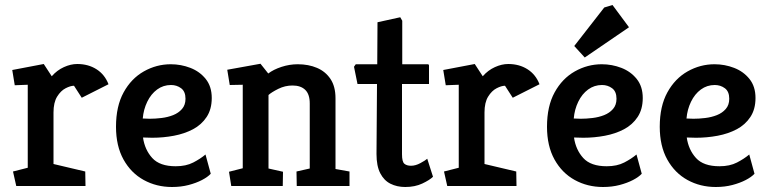

<svg xmlns="http://www.w3.org/2000/svg" viewBox="-20 -744 3076 768"><path d="M45 0 32 -58 91 -73V-405L39 -403L29 -464L155 -488L187 -439Q208 -463 235.5 -475.5Q263 -488 289 -488Q333 -488 366 -467Q399 -446 414 -407L307 -353L276 -401Q262 -401 242.5 -391Q223 -381 208.5 -357.5Q194 -334 194 -294V-88L321 -58L322 0Z M668 4Q606 4 555 -24Q504 -52 474 -106Q444 -160 444 -237Q444 -319 474.5 -374.5Q505 -430 555.5 -458.5Q606 -487 663 -487Q704 -487 741.5 -472.5Q779 -458 803 -428Q827 -398 827 -352Q827 -307 806.5 -276Q786 -245 752 -227Q718 -209 675.5 -201Q633 -193 589 -193L552 -194Q559 -145 589 -112Q619 -79 683 -79Q724 -79 753 -94Q782 -109 802 -126L823 -49Q811 -36 788 -24Q765 -12 734.5 -4Q704 4 668 4ZM551 -270 579 -269Q601 -269 626 -272Q651 -275 672.5 -283.5Q694 -292 708 -308Q722 -324 722 -349Q722 -378 704.5 -391Q687 -404 664 -404Q633 -404 608.5 -386Q584 -368 569 -337Q554 -306 551 -270Z M905 0 896 -57 951 -71V-405L899 -404L889 -465L1022 -489L1053 -450Q1074 -466 1106 -476.5Q1138 -487 1171 -487Q1214 -487 1248 -472.5Q1282 -458 1302 -428Q1322 -398 1322 -351V-68L1378 -58V0H1167L1166 -58L1219 -70V-330Q1219 -367 1201 -384.5Q1183 -402 1150 -402Q1120 -402 1093 -388.5Q1066 -375 1054 -364V-70L1112 -57L1111 0Z M1601 4Q1568 4 1542 -9Q1516 -22 1501 -51Q1486 -80 1486 -128L1488 -408H1410L1396 -477L1403 -487H1489L1490 -655L1581 -675L1589 -661V-487H1691Q1696 -487 1696 -481V-408H1588V-127Q1588 -97 1597.5 -89Q1607 -81 1624 -81Q1642 -81 1661.5 -91.5Q1681 -102 1689 -109L1712 -37Q1699 -24 1669.5 -10Q1640 4 1601 4Z M1769 0 1756 -58 1815 -73V-405L1763 -403L1753 -464L1879 -488L1911 -439Q1932 -463 1959.5 -475.5Q1987 -488 2013 -488Q2057 -488 2090 -467Q2123 -446 2138 -407L2031 -353L2000 -401Q1986 -401 1966.5 -391Q1947 -381 1932.5 -357.5Q1918 -334 1918 -294V-88L2045 -58L2046 0Z M2392 4Q2330 4 2279 -24Q2228 -52 2198 -106Q2168 -160 2168 -237Q2168 -319 2198.5 -374.5Q2229 -430 2279.5 -458.5Q2330 -487 2387 -487Q2428 -487 2465.5 -472.5Q2503 -458 2527 -428Q2551 -398 2551 -352Q2551 -307 2530.5 -276Q2510 -245 2476 -227Q2442 -209 2399.5 -201Q2357 -193 2313 -193L2276 -194Q2283 -145 2313 -112Q2343 -79 2407 -79Q2448 -79 2477 -94Q2506 -109 2526 -126L2547 -49Q2535 -36 2512 -24Q2489 -12 2458.5 -4Q2428 4 2392 4ZM2275 -270 2303 -269Q2325 -269 2350 -272Q2375 -275 2396.5 -283.5Q2418 -292 2432 -308Q2446 -324 2446 -349Q2446 -378 2428.5 -391Q2411 -404 2388 -404Q2357 -404 2332.5 -386Q2308 -368 2293 -337Q2278 -306 2275 -270ZM2319 -514 2277 -560 2397 -714 2430 -724 2496 -635Z M2843 4Q2781 4 2730 -24Q2679 -52 2649 -106Q2619 -160 2619 -237Q2619 -319 2649.5 -374.5Q2680 -430 2730.5 -458.5Q2781 -487 2838 -487Q2879 -487 2916.5 -472.5Q2954 -458 2978 -428Q3002 -398 3002 -352Q3002 -307 2981.5 -276Q2961 -245 2927 -227Q2893 -209 2850.5 -201Q2808 -193 2764 -193L2727 -194Q2734 -145 2764 -112Q2794 -79 2858 -79Q2899 -79 2928 -94Q2957 -109 2977 -126L2998 -49Q2986 -36 2963 -24Q2940 -12 2909.5 -4Q2879 4 2843 4ZM2726 -270 2754 -269Q2776 -269 2801 -272Q2826 -275 2847.5 -283.5Q2869 -292 2883 -308Q2897 -324 2897 -349Q2897 -378 2879.5 -391Q2862 -404 2839 -404Q2808 -404 2783.5 -386Q2759 -368 2744 -337Q2729 -306 2726 -270Z"/></svg>

Font: Kreon Medium
Style: Regular
Weight: 500
Version: Version 2.002